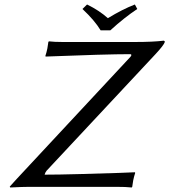

<svg xmlns="http://www.w3.org/2000/svg" viewBox="-20 -832 754 855"><path d="M428.2 -696.8Q401.4 -741.2 347.2 -792L367.7 -812Q422.4 -785.2 460.4 -751Q525.9 -791 580.6 -812L591.3 -792Q533.7 -753.9 471.2 -696.8ZM178.7 -54.2Q236.8 -54.2 337.4 -56.9Q438 -59.6 509.3 -62L580.6 -64.9L582 -62Q576.7 -45.9 573.2 -28.8Q572.8 -25.4 568.8 0L566.4 2.9Q542 0 496.1 0H112.8Q83 0 25.4 2.9L23.4 -1Q32.2 -9.8 46.4 -26.4Q54.2 -35.2 57.1 -38.1L561 -579.1Q569.3 -589.4 560.5 -590.8Q505.9 -590.8 411.6 -588.1Q317.4 -585.4 250.5 -582.5L183.1 -580.1L182.1 -583Q187.5 -599.1 190.9 -616.2Q191.4 -619.6 195.3 -645L197.8 -647.9Q221.7 -645 258.3 -645H582Q661.1 -645 709.5 -650.9Q714.4 -648.9 713.9 -645Q710 -631.3 672.4 -590.8L187.5 -71.8Q180.7 -63 178.7 -54.2Z"/></svg>

Font: Linux Biolinum Capitals O
Style: Italic Samll Caps
Weight: 400
Italic angle: -12°
Designer: Philipp H. Poll
Foundry: Philipp H. Poll
Version: Version 0.6.2